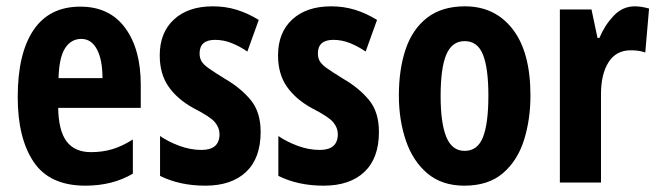

<svg xmlns="http://www.w3.org/2000/svg" viewBox="-20 -577 2080 607"><path d="M234 -556Q326 -556 375.5 -489Q425 -422 425 -309V-236H164Q165 -164 190.5 -130Q216 -96 268 -96Q303 -96 334 -105Q365 -114 400 -136V-28Q336 10 250 10Q137 10 86.5 -65Q36 -140 36 -270Q36 -408 86 -482Q136 -556 234 -556ZM237 -454Q205 -454 186 -425Q167 -396 165 -330H304Q304 -388 286.5 -421Q269 -454 237 -454Z M804 -160Q804 -77 758 -33.5Q712 10 629 10Q548 10 486 -21V-147Q512 -129 547 -116Q582 -103 617 -103Q674 -103 674 -153Q674 -173 659.5 -190.5Q645 -208 592 -235Q541 -263 513 -303Q485 -343 485 -402Q485 -474 530 -515.5Q575 -557 653 -557Q693 -557 728.5 -546Q764 -535 798 -514L762 -414Q739 -430 713 -440.5Q687 -451 660 -451Q611 -451 611 -408Q611 -394 617 -383.5Q623 -373 640 -361Q657 -349 691 -328Q741 -299 772.5 -261Q804 -223 804 -160Z M1178 -160Q1178 -77 1132 -33.5Q1086 10 1003 10Q922 10 860 -21V-147Q886 -129 921 -116Q956 -103 991 -103Q1048 -103 1048 -153Q1048 -173 1033.5 -190.5Q1019 -208 966 -235Q915 -263 887 -303Q859 -343 859 -402Q859 -474 904 -515.5Q949 -557 1027 -557Q1067 -557 1102.5 -546Q1138 -535 1172 -514L1136 -414Q1113 -430 1087 -440.5Q1061 -451 1034 -451Q985 -451 985 -408Q985 -394 991 -383.5Q997 -373 1014 -361Q1031 -349 1065 -328Q1115 -299 1146.5 -261Q1178 -223 1178 -160Z M1657 -275Q1657 -199 1636.5 -134Q1616 -69 1570 -29.5Q1524 10 1448 10Q1377 10 1331 -29Q1285 -68 1263 -133Q1241 -198 1241 -275Q1241 -358 1262.5 -421.5Q1284 -485 1330.5 -521Q1377 -557 1450 -557Q1545 -557 1601 -484.5Q1657 -412 1657 -275ZM1373 -273Q1373 -188 1391 -144Q1409 -100 1449 -100Q1490 -100 1507 -143.5Q1524 -187 1524 -275Q1524 -361 1507 -404Q1490 -447 1449 -447Q1409 -447 1391 -404.5Q1373 -362 1373 -273Z M1987 -557Q2007 -557 2032 -550L2020 -411Q2002 -418 1974 -418Q1928 -418 1904 -380.5Q1880 -343 1880 -279V0H1750V-547H1850L1869 -457H1875Q1891 -496 1919.5 -526.5Q1948 -557 1987 -557Z"/></svg>

Font: Noto Sans Armenian ExtraCondensed
Style: Bold
Weight: 700
Width: 2
Designer: Monotype Design Team
Foundry: Monotype Imaging Inc.
Version: Version 2.008; ttfautohint (v1.8.4.7-5d5b)